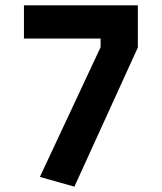

<svg xmlns="http://www.w3.org/2000/svg" viewBox="-20 -680 600 712"><path d="M68.8 -537.1V-660.2H491.2V-503.9L255.9 12.2L127.9 -23.9L353 -504.9V-537.1Z"/></svg>

Font: TitilliumWeb-Bold
Style: Bold
Weight: 700
Version: Version 1.001;PS 57.000;hotconv 1.0.70;makeotf.lib2.5.55311